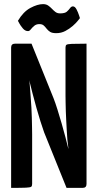

<svg xmlns="http://www.w3.org/2000/svg" viewBox="-20 -912 475 932"><path d="M303 0 194 -270Q186 -292 176.5 -322.5Q167 -353 157 -388Q147 -423 138.5 -456.5Q130 -490 123 -518Q116 -546 111.5 -563Q107 -580 107 -580L48 -640L53 -700H133L240 -435Q249 -412 259 -380Q269 -348 279 -313.5Q289 -279 297.5 -246.5Q306 -214 312.5 -187Q319 -160 323 -144Q327 -128 327 -128L389 -60L381 0ZM34 0V-681Q34 -700 53 -700L136 -681L121 -529Q124 -510 125.5 -487.5Q127 -465 129 -439.5Q131 -414 132.5 -389Q134 -364 134.5 -340Q135 -316 135.5 -295.5Q136 -275 136 -260V-19Q136 -9 131.5 -5.5Q127 -2 106 -1Q85 0 34 0ZM381 0 298 -19 312 -192Q309 -212 307 -234.5Q305 -257 304 -280.5Q303 -304 301.5 -326.5Q300 -349 299.5 -371Q299 -393 298.5 -412Q298 -431 298 -447V-681Q298 -691 302.5 -694.5Q307 -698 328.5 -699Q350 -700 400 -700V-19Q400 0 381 0ZM253 -751Q233 -751 223 -757.5Q213 -764 206.5 -772.5Q200 -781 192.5 -788Q185 -795 171 -795Q156 -795 146 -786.5Q136 -778 129.5 -769.5Q123 -761 116 -761Q102 -761 91 -774Q80 -787 73.5 -799Q67 -811 67 -811Q93 -855 127.5 -873.5Q162 -892 189 -892Q204 -892 214 -885Q224 -878 232 -869.5Q240 -861 249 -854Q258 -847 272 -847Q295 -847 304.5 -855.5Q314 -864 320 -872.5Q326 -881 334 -881Q344 -881 351.5 -866.5Q359 -852 363.5 -838Q368 -824 368 -824Q367 -823 358 -811.5Q349 -800 333 -786Q317 -772 297 -761.5Q277 -751 253 -751Z"/></svg>

Font: Yanone Kaffeesatz SemiBold
Style: Regular
Weight: 600
Designer: Yanone (Cyrillic: Daniel Pouzeot, Huerta Tipografica, and Cyreal)
Foundry: Yanone
Version: Version 2.003